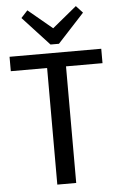

<svg xmlns="http://www.w3.org/2000/svg" viewBox="-62 -980 629 1022"><g transform="rotate(-5 253.0 -469.0)"><path d="M498 -700V-623H254L303 -668V0H202V-668L250 -623H8V-700ZM418 -900 276 -746H231L89 -900L124 -938L279 -809H226L383 -938Z"/></g></svg>

Font: Pathway Extreme 28pt Medium
Style: Regular
Weight: 500
Designer: Eduardo Rodriguez Tunni
Foundry: Eduardo Rodriguez Tunni
Version: Version 1.001;gftools[0.9.26]